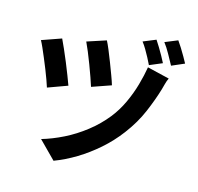

<svg xmlns="http://www.w3.org/2000/svg" viewBox="-130 -1006 1260 1222"><g transform="rotate(15 500.0 -395.0)"><path d="M457 -750Q467 -731 481.5 -696.5Q496 -662 511.5 -621.5Q527 -581 541 -543.5Q555 -506 562 -482L436 -438Q429 -461 416 -497.5Q403 -534 388 -574Q373 -614 358 -650Q343 -686 332 -709ZM900 -617Q891 -599 885.5 -577.5Q880 -556 875 -539Q854 -468 818 -383Q782 -298 720 -216Q668 -147 603.5 -90.5Q539 -34 469 8.5Q399 51 327 78L215 -35Q284 -55 355.5 -90.5Q427 -126 493 -177.5Q559 -229 610 -293Q651 -345 680 -407.5Q709 -470 727 -533.5Q745 -597 754 -652ZM179 -688Q190 -665 206.5 -628Q223 -591 240 -549.5Q257 -508 271.5 -470.5Q286 -433 295 -408L166 -361Q160 -380 149.5 -409.5Q139 -439 125.5 -472.5Q112 -506 98 -539.5Q84 -573 72 -600Q60 -627 51 -643ZM761 -836Q773 -818 788 -793.5Q803 -769 816.5 -744.5Q830 -720 839 -702L756 -667Q746 -688 733 -712.5Q720 -737 706 -760.5Q692 -784 678 -802ZM896 -868Q909 -850 924 -826Q939 -802 953 -777.5Q967 -753 976 -736L893 -700Q876 -731 855 -769Q834 -807 813 -834Z"/></g></svg>

Font: Farlight84_Sys_V01
Style: Bold
Weight: 700
Designer: Monotype Design Team, Nadine Chahine and Nizar Qandah
Foundry: Monotype Imaging Inc.
Version: Version 2.004;October 31, 2024;FontCreator 14.0.0.2814 64-bi